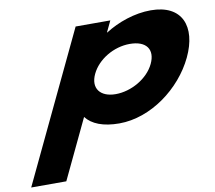

<svg xmlns="http://www.w3.org/2000/svg" viewBox="-137 -626 1102 984"><g transform="rotate(-10 413.5 -134.0)"><path d="M848.2 -257C919.5 -407 872.1 -528 708 -528C623.3 -528 535.9 -497 470 -455H467.8L495.4 -513H314.9L-52.6 260H130.1L277 -49C308.3 -8 366.3 15 449.8 15C613.9 15 776.9 -107 848.2 -257ZM660.2 -257C626.5 -186 538.6 -136 457.5 -136C377.6 -136 337.7 -186 371.5 -257C404.7 -327 488.6 -377 572.1 -377C659.2 -377 693.5 -327 660.2 -257Z"/></g></svg>

Font: Hussar
Style: BdSuprExtOblFive
Weight: 700
Foundry: Cannot Into Space Fonts
Version: Version 2.00